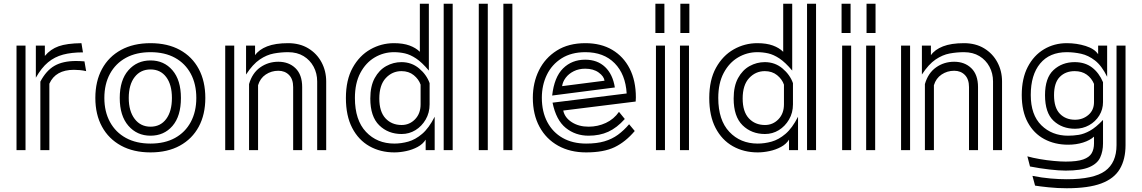

<svg xmlns="http://www.w3.org/2000/svg" viewBox="-20 -800 6085 1023"><path d="M422 -521Q361 -521 316 -509Q271 -497 236 -468Q201 -439 171 -386V-557H219V-502Q249 -538 292.5 -553.5Q336 -569 414 -570ZM68 -557H116V0H68ZM195 -365Q226 -424 270.5 -449.5Q315 -475 385 -475Q396 -475 407 -474.5Q418 -474 430 -473L439 -421Q422 -425 405.5 -426.5Q389 -428 374 -428Q276 -428 243 -354V0H195Z M1074 -278Q1074 -190 1039 -125Q1004 -60 938.5 -24Q873 12 782 12Q691 12 625 -24Q559 -60 523.5 -125Q488 -190 488 -278Q488 -367 523.5 -432.5Q559 -498 625 -534Q691 -570 782 -570Q873 -570 938.5 -534Q1004 -498 1039 -432.5Q1074 -367 1074 -278ZM1026 -278Q1026 -352 996.5 -407Q967 -462 912.5 -492Q858 -522 782 -522Q706 -522 651 -492Q596 -462 566 -407Q536 -352 536 -278Q536 -205 566 -150Q596 -95 651 -65Q706 -35 782 -35Q858 -35 912.5 -65Q967 -95 996.5 -150Q1026 -205 1026 -278ZM782 -77Q710 -77 664 -130Q618 -183 618 -278Q618 -373 664 -425.5Q710 -478 782 -478Q854 -478 899 -425.5Q944 -373 944 -278Q944 -181 899 -129Q854 -77 782 -77ZM782 -125Q835 -125 865.5 -166Q896 -207 896 -278Q896 -349 865.5 -389.5Q835 -430 782 -430Q729 -430 697.5 -389.5Q666 -349 666 -278Q666 -208 697.5 -166.5Q729 -125 782 -125Z M1670 -366Q1670 -409 1651 -444.5Q1632 -480 1597.5 -501Q1563 -522 1515 -522Q1477 -522 1439 -515Q1401 -508 1364 -483Q1327 -458 1291 -403V-557H1339V-506Q1360 -536 1403.5 -553Q1447 -570 1515 -570Q1577 -570 1622.5 -542.5Q1668 -515 1693 -468.5Q1718 -422 1718 -366V0H1670ZM1180 -557H1228V0H1180ZM1542 -336Q1542 -378 1520 -400.5Q1498 -423 1463 -423Q1426 -423 1396 -403Q1366 -383 1355 -346V0H1307V-352Q1324 -411 1366.5 -441Q1409 -471 1463 -471Q1519 -471 1554.5 -436.5Q1590 -402 1590 -336V0H1542Z M2344 -780H2392V0H2344ZM2248 -56Q2233 -32 2205 -17Q2177 -2 2144 5Q2111 12 2081 12Q2007 12 1948.5 -21Q1890 -54 1856.5 -118.5Q1823 -183 1823 -278Q1823 -374 1859 -439Q1895 -504 1953.5 -537Q2012 -570 2079 -570Q2128 -570 2162 -557.5Q2196 -545 2217 -524V-780H2265V-424Q2228 -468 2197 -488.5Q2166 -509 2137.5 -515.5Q2109 -522 2079 -522Q2024 -522 1976.5 -494Q1929 -466 1900 -411.5Q1871 -357 1871 -278Q1871 -160 1930 -97.5Q1989 -35 2081 -35Q2118 -35 2155.5 -45.5Q2193 -56 2229 -86.5Q2265 -117 2296 -178V0H2248ZM2269 -244Q2269 -199 2248 -163Q2227 -127 2193.5 -106.5Q2160 -86 2120 -86Q2048 -86 2000.5 -132.5Q1953 -179 1953 -275Q1953 -341 1976.5 -384Q2000 -427 2038 -448Q2076 -469 2119 -469Q2173 -469 2213 -435.5Q2253 -402 2269 -357ZM2221 -349Q2211 -378 2184.5 -399.5Q2158 -421 2119 -421Q2070 -421 2035.5 -384Q2001 -347 2001 -275Q2001 -205 2034 -169.5Q2067 -134 2120 -134Q2162 -134 2191.5 -164.5Q2221 -195 2221 -244Z M2662 -780H2710V0H2662ZM2531 -780H2579V0H2531Z M3362 -102Q3313 -44 3255 -16Q3197 12 3103 12Q3018 12 2954 -23.5Q2890 -59 2854.5 -124.5Q2819 -190 2819 -279Q2819 -359 2851.5 -425Q2884 -491 2946.5 -530.5Q3009 -570 3099 -570Q3182 -570 3242 -534.5Q3302 -499 3335 -434.5Q3368 -370 3368 -281Q3368 -276 3367.5 -270.5Q3367 -265 3367 -259L2981 -211Q2989 -173 3026.5 -149Q3064 -125 3116 -125Q3165 -125 3208 -145Q3251 -165 3278 -204L3309 -166Q3267 -119 3221 -98Q3175 -77 3116 -77Q3046 -77 2994.5 -118.5Q2943 -160 2924 -253L3319 -302Q3313 -404 3255 -463Q3197 -522 3099 -522Q3024 -522 2972 -489Q2920 -456 2893.5 -401Q2867 -346 2867 -279Q2867 -205 2896 -150Q2925 -95 2978 -65Q3031 -35 3103 -35Q3160 -35 3200.5 -47Q3241 -59 3272.5 -82Q3304 -105 3332 -138ZM2922 -291Q2933 -389 2980 -435.5Q3027 -482 3098 -482Q3163 -482 3204 -443Q3245 -404 3256 -334ZM3201 -370Q3198 -393 3170 -413.5Q3142 -434 3098 -434Q3064 -434 3037 -420.5Q3010 -407 2994 -385.5Q2978 -364 2975 -341Z M3605 -780H3653V-624H3605ZM3472 -780H3520V-624H3472ZM3603 -557H3651V0H3603ZM3475 -557H3523V0H3475Z M4280 -780H4328V0H4280ZM4184 -56Q4169 -32 4141 -17Q4113 -2 4080 5Q4047 12 4017 12Q3943 12 3884.5 -21Q3826 -54 3792.5 -118.5Q3759 -183 3759 -278Q3759 -374 3795 -439Q3831 -504 3889.5 -537Q3948 -570 4015 -570Q4064 -570 4098 -557.5Q4132 -545 4153 -524V-780H4201V-424Q4164 -468 4133 -488.5Q4102 -509 4073.5 -515.5Q4045 -522 4015 -522Q3960 -522 3912.5 -494Q3865 -466 3836 -411.5Q3807 -357 3807 -278Q3807 -160 3866 -97.5Q3925 -35 4017 -35Q4054 -35 4091.5 -45.5Q4129 -56 4165 -86.5Q4201 -117 4232 -178V0H4184ZM4205 -244Q4205 -199 4184 -163Q4163 -127 4129.5 -106.5Q4096 -86 4056 -86Q3984 -86 3936.5 -132.5Q3889 -179 3889 -275Q3889 -341 3912.5 -384Q3936 -427 3974 -448Q4012 -469 4055 -469Q4109 -469 4149 -435.5Q4189 -402 4205 -357ZM4157 -349Q4147 -378 4120.5 -399.5Q4094 -421 4055 -421Q4006 -421 3971.5 -384Q3937 -347 3937 -275Q3937 -205 3970 -169.5Q4003 -134 4056 -134Q4098 -134 4127.5 -164.5Q4157 -195 4157 -244Z M4597 -780H4645V-624H4597ZM4464 -780H4512V-624H4464ZM4595 -557H4643V0H4595ZM4467 -557H4515V0H4467Z M5271 -366Q5271 -409 5252 -444.5Q5233 -480 5198.5 -501Q5164 -522 5116 -522Q5078 -522 5040 -515Q5002 -508 4965 -483Q4928 -458 4892 -403V-557H4940V-506Q4961 -536 5004.5 -553Q5048 -570 5116 -570Q5178 -570 5223.5 -542.5Q5269 -515 5294 -468.5Q5319 -422 5319 -366V0H5271ZM4781 -557H4829V0H4781ZM5143 -336Q5143 -378 5121 -400.5Q5099 -423 5064 -423Q5027 -423 4997 -403Q4967 -383 4956 -346V0H4908V-352Q4925 -411 4967.5 -441Q5010 -471 5064 -471Q5120 -471 5155.5 -436.5Q5191 -402 5191 -336V0H5143Z M5809 -72Q5787 -52 5750.5 -40.5Q5714 -29 5671 -29Q5600 -29 5544 -59Q5488 -89 5456 -148Q5424 -207 5424 -294Q5424 -382 5456 -443.5Q5488 -505 5542.5 -537.5Q5597 -570 5664 -570Q5717 -570 5764.5 -555Q5812 -540 5831 -511V-557H5879V-391Q5850 -450 5814.5 -477.5Q5779 -505 5740.5 -513.5Q5702 -522 5664 -522Q5572 -522 5522 -461.5Q5472 -401 5472 -294Q5472 -188 5528.5 -132.5Q5585 -77 5671 -77Q5699 -77 5727.5 -81.5Q5756 -86 5787.5 -103.5Q5819 -121 5857 -161V-36Q5857 6 5842 39Q5827 72 5784 90.5Q5741 109 5658 109Q5623 109 5571 103Q5519 97 5468 87L5454 33Q5482 41 5519.5 47.5Q5557 54 5594.5 57.5Q5632 61 5658 61Q5719 61 5751.5 49.5Q5784 38 5796.5 16.5Q5809 -5 5809 -36ZM5977 -557V-27Q5977 49 5946.5 100.5Q5916 152 5847.5 177.5Q5779 203 5664 203Q5615 203 5567 198Q5519 193 5495 189L5481 137Q5531 147 5577.5 151Q5624 155 5664 155Q5807 155 5868 111Q5929 67 5929 -27V-557ZM5857 -256Q5857 -217 5837 -184.5Q5817 -152 5783 -133Q5749 -114 5708 -114Q5639 -114 5593.5 -156.5Q5548 -199 5548 -293Q5548 -385 5593.5 -427Q5639 -469 5706 -469Q5761 -469 5798.5 -440.5Q5836 -412 5857 -362ZM5809 -353Q5796 -384 5770 -402.5Q5744 -421 5706 -421Q5657 -421 5626.5 -390Q5596 -359 5596 -293Q5596 -226 5627 -194Q5658 -162 5708 -162Q5749 -162 5779 -187.5Q5809 -213 5809 -256Z"/></svg>

Font: Train One
Style: Regular
Weight: 400
Designer: Fontworks Inc.
Foundry: Fontworks Inc.
Version: Version 1.100